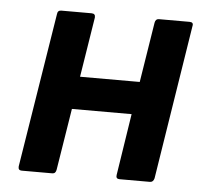

<svg xmlns="http://www.w3.org/2000/svg" viewBox="-42 -536 621 580"><g transform="rotate(5 268.5 -246.0)"><path d="M44 0Q33 0 34 -12L109 -480Q110 -492 121 -492H213Q225 -492 224 -480L195 -298H376L405 -480Q407 -492 417 -492H510Q523 -492 520 -480L446 -12Q443 0 433 0H341Q329 0 331 -12L360 -199H179L149 -12Q147 0 137 0Z"/></g></svg>

Font: Sofia Sans
Style: Bold Italic
Weight: 700
Italic angle: -9°
Designer: Botio Nikoltchev, Ani Petrova
Foundry: lettersoup
Version: Version 4.101; ttfautohint (v1.8.4.7-5d5b)